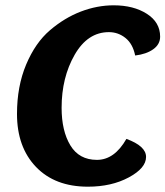

<svg xmlns="http://www.w3.org/2000/svg" viewBox="-20 -693 623 723"><path d="M456 -170Q530 -143 530 -102Q530 -60 465 -25Q400 10 311 10Q187 10 115.5 -64.5Q44 -139 44 -264Q44 -368 78.5 -450Q113 -532 168 -579Q223 -626 284.5 -649.5Q346 -673 408 -673Q483 -673 533 -641Q583 -609 583 -555Q583 -526 557 -507.5Q531 -489 489 -484Q480 -528 452.5 -550Q425 -572 390 -572Q310 -572 261 -486.5Q212 -401 212 -287Q212 -200 245 -145.5Q278 -91 345 -91Q411 -91 456 -170Z"/></svg>

Font: Overlock Black
Style: Italic
Weight: 900
Designer: Dario Muhafara
Foundry: Dario Manuel Muhafara
Version: Version 1.002